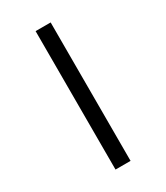

<svg xmlns="http://www.w3.org/2000/svg" viewBox="-236 -856 1024 1182"><g transform="rotate(-30 275.5 -265.0)"><path d="M329 -757V227H222V-757Z"/></g></svg>

Font: Noto Sans Adlam Unjoined New
Style: Bold
Weight: 700
Designer: Mark Jamra, Neil Patel
Foundry: JamraPatel LLC
Version: Version 3.000